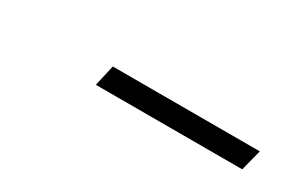

<svg xmlns="http://www.w3.org/2000/svg" viewBox="-10 -408 404 276"><g transform="rotate(30 191.5 -269.5)"><path d="M371 -252 380 -287H136L128 -252Z"/></g></svg>

Font: RazerF5 Thin
Style: Italic
Weight: 250
Foundry: Razer Inc.
Version: Version 2